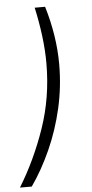

<svg xmlns="http://www.w3.org/2000/svg" viewBox="-99 -740 458 955"><g transform="rotate(-5 130.5 -262.5)"><path d="M20 180H-39Q41 50 93.5 -102.5Q146 -255 146 -425Q146 -491 137 -562Q128 -633 112 -705H164Q186 -632 197.5 -559Q209 -486 209 -415Q209 -302 184.5 -195Q160 -88 117 7.5Q74 103 20 180Z"/></g></svg>

Font: Mulish Light
Style: Italic
Weight: 300
Italic angle: -9°
Designer: Vernon Adams
Foundry: Vernon Adams
Version: Version 3.603; ttfautohint (v1.8.3)